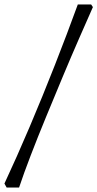

<svg xmlns="http://www.w3.org/2000/svg" viewBox="-51 -721 439 866"><path d="M-21 125 -31 107Q25 -13 83 -149.5Q141 -286 196.5 -427.5Q252 -569 300 -701H360L368 -689Q341 -628 305.5 -547Q270 -466 232 -375Q194 -284 156.5 -193Q119 -102 87.5 -20Q56 62 35 125Z"/></svg>

Font: Labrada Medium
Style: Italic
Weight: 500
Italic angle: -7°
Designer: Mercedes Jáuregui
Foundry: Omnibus-Type Team
Version: Version 1.000